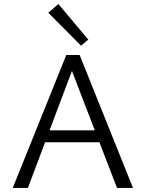

<svg xmlns="http://www.w3.org/2000/svg" viewBox="-20 -930 721 950"><path d="M417 -734 381 -704 219 -867 269 -910ZM559 0 472 -226H203L118 0H43L308 -658H374L638 0ZM225 -285H449L336 -579Z"/></svg>

Font: EauTestInfant
Style: Regular
Weight: 400
Designer: Christian Thalmann (Catharsis Fonts)
Version: Version 0.001;PS 000.001;hotconv 1.0.88;makeotf.lib2.5.64775